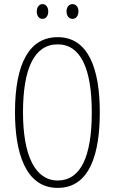

<svg xmlns="http://www.w3.org/2000/svg" viewBox="-20 -905 559 935"><path d="M159 -849C159 -828 170 -813 187 -813C203 -813 215 -827 215 -849C215 -871 203 -885 187 -885C170 -885 159 -869 159 -849ZM304 -850C304 -828 316 -813 333 -813C350 -813 362 -828 362 -850C362 -872 349 -885 333 -885C316 -885 304 -870 304 -850ZM466 -358C466 -569 411 -724 261 -724C126 -724 53 -602 53 -358C53 -170 100 10 261 10C420 10 466 -162 466 -358ZM92 -358C92 -569 146 -689 261 -689C372 -689 427 -572 427 -358C427 -141 372 -26 261 -26C152 -26 92 -146 92 -358Z"/></svg>

Font: Noto Sans Lao UI ExtCond ExtLt
Style: Regular
Weight: 200
Width: 2
Designer: Monotype Design Team
Foundry: Monotype Imaging Inc.
Version: Version 2.000